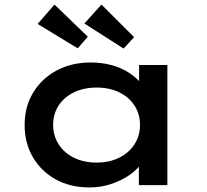

<svg xmlns="http://www.w3.org/2000/svg" viewBox="-20 -812 907 842"><path d="M372 10Q288 10 224 -25.5Q160 -61 124 -123Q88 -185 88 -264Q88 -344 125.5 -406Q163 -468 228.5 -503Q294 -538 378 -538Q429 -538 472.5 -525.5Q516 -513 548 -491.5Q580 -470 599.5 -445Q619 -420 622 -394L590 -395V-527H714V0H589V-139L616 -134Q613 -110 592 -84.5Q571 -59 538 -38Q505 -17 462.5 -3.5Q420 10 372 10ZM404 -99Q460 -99 503 -120.5Q546 -142 570 -179.5Q594 -217 594 -264Q594 -312 570 -349Q546 -386 503 -407Q460 -428 404 -428Q347 -428 304 -407Q261 -386 237 -349Q213 -312 213 -264Q213 -217 237 -179.5Q261 -142 304 -120.5Q347 -99 404 -99ZM522 -599 350 -709 425 -792 568 -649ZM321 -600 145 -707 219 -792 365 -651Z"/></svg>

Font: Lexend Mega Medium
Style: Regular
Weight: 500
Version: Version 1.007